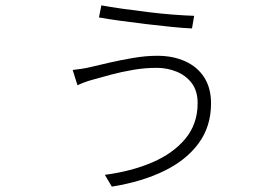

<svg xmlns="http://www.w3.org/2000/svg" viewBox="-20 -645 1040 716"><path d="M717 -260Q717 -306 695 -335Q673 -364 638 -378Q603 -392 565 -392Q520 -392 476.5 -384.5Q433 -377 395.5 -367Q358 -357 330 -349Q311 -344 295 -338Q279 -332 269 -327L251 -384Q267 -386 284.5 -388.5Q302 -391 318 -395Q347 -402 388.5 -411.5Q430 -421 477 -429Q524 -437 567 -437Q625 -437 670.5 -416.5Q716 -396 741.5 -356.5Q767 -317 767 -259Q767 -174 721 -111Q675 -48 592 -7.5Q509 33 397 51L371 7Q470 -6 548 -39.5Q626 -73 671.5 -128Q717 -183 717 -260ZM358 -625Q390 -619 436 -612.5Q482 -606 531 -600Q580 -594 625.5 -590.5Q671 -587 704 -586L696 -539Q667 -540 622 -544.5Q577 -549 526.5 -555Q476 -561 429 -567.5Q382 -574 349 -580Z"/></svg>

Font: Noto Sans JP Thin Light
Style: Regular
Weight: 300
Version: Version 2.004-H2;hotconv 1.0.118;makeotfexe 2.5.65603